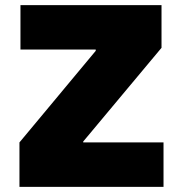

<svg xmlns="http://www.w3.org/2000/svg" viewBox="-20 -727 712 747"><path d="M55.7 -172.9 352.5 -529.3V-534.2H59.6V-707H608.4V-541L303.7 -176.3V-172.9H616.2V0H55.7Z"/></svg>

Font: Wanted Sans Black
Style: Regular
Weight: 900
Designer: Original Design by Kil Hyung-jin and Kang Hanbin, Wanted Lab, Inc; Hangeul from Source Han Sans by Jang Soo-young and Ka
Foundry: Wanted Lab, Inc.
Version: Version 1.003